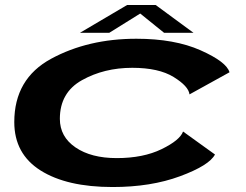

<svg xmlns="http://www.w3.org/2000/svg" viewBox="-20 -746 992 773"><path d="M433.5 7Q249 7 143.2 -59.8Q37.5 -126.5 37.5 -254.5Q37.5 -429 186 -509.5Q334.5 -590 529 -590Q683 -590 787.5 -543.5Q892 -497 904 -455L743 -366Q739 -399 679 -436Q619 -473 512.5 -473Q399 -473 310 -423.2Q221 -373.5 221 -267.5Q221 -195.5 284 -152.5Q347 -109.5 450 -109.5Q556.5 -109.5 630.5 -145.5Q704.5 -181.5 717 -216.5L845.5 -124Q822.5 -80 705 -36.5Q587.5 7 433.5 7ZM302 -614 492 -726H606.5L759 -614H640.5L544.5 -691.5L420 -614Z"/></svg>

Font: Anybody UltraExpanded SemiBold
Style: Italic
Weight: 600
Width: 9
Italic angle: -10°
Designer: Tyler Finck
Foundry: Etcetera Type Company
Version: Version 1.010; ttfautohint (v1.8.3) -l 8 -r 50 -G 200 -x 14 